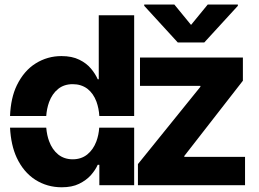

<svg xmlns="http://www.w3.org/2000/svg" viewBox="-20 -792 1107 821"><path d="M22.9 -295.9Q25.9 -373.5 52.2 -427.7Q83 -490.2 132.8 -521Q183.1 -552.2 242.7 -552.2Q288.1 -552.2 319.3 -536.6Q350.1 -521.5 369.1 -498.5Q387.2 -477.1 397.9 -453.1H402.3V-726.6H553.7V-295.9H404.8Q402.8 -328.1 392.6 -356.9Q379.4 -392.6 353.5 -412.6Q327.1 -432.1 291 -432.1Q253.9 -432.1 228.5 -411.6Q203.1 -391.1 189.9 -355.5Q179.7 -326.7 177.7 -295.9ZM22.9 -246.1H177.7Q180.7 -212.9 189.9 -188.5Q203.1 -152.3 229 -131.3Q254.9 -110.8 291 -110.8Q327.1 -110.8 353 -131.3Q378.9 -152.3 392.1 -187.5Q402.3 -215.3 404.3 -246.1H553.7V0H404.8V-87.4H397.9Q388.2 -65.4 368.2 -42.5Q348.1 -20.5 317.9 -5.9Q288.1 8.8 243.7 8.8Q181.6 8.8 130.9 -23.4Q80.1 -56.2 51.3 -118.2Q26.9 -170.9 22.9 -246.1ZM569.8 0V-90.3L836.9 -420.9V-424.8H578.6V-545.9H1018.6V-446.8L768.1 -125V-121.1H1027.8V0ZM596.7 -767.1V-772.5H725.6L796.9 -685.5L868.2 -772.5H997.1V-767.1L853.5 -610.4H740.2Z"/></svg>

Font: Inter Tight Stencil
Style: Bold
Weight: 700
Designer: Rasmus Andersson
Foundry: rsms
Version: Version 3.004;Glyphs 3.1.2 (3151)